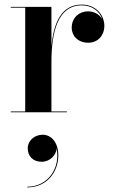

<svg xmlns="http://www.w3.org/2000/svg" viewBox="-20 -490 496 838"><path d="M27 -3.5V0H272V-3.5H204.5V-221C204.5 -347.5 231.5 -466.5 336.5 -466.5C383 -466.5 415 -440 426.5 -406C415 -426 392 -440.5 364 -440.5C326.5 -440.5 293 -413.5 293 -369C293 -333 321 -303.5 365 -303.5C408 -303.5 435.5 -336.5 435.5 -376.5C435.5 -425 398.5 -470 336.5 -470C248 -470 214 -390 204.5 -288.5V-460H27V-456.5H90V-3.5ZM101 157C101 189.5 122 216 162 216C197 216 226 187.5 227 157.5C244.5 244.5 188.5 325 99 325V328C184 328 234.5 261.5 234.5 188C234.5 131.5 203.5 98 166.5 98C130 98 101 124.5 101 157Z"/></svg>

Font: Bodoni* 48pt Medium
Style: Regular
Weight: 500
Version: Version 2.3